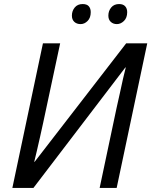

<svg xmlns="http://www.w3.org/2000/svg" viewBox="-20 -928 747 948"><path d="M41 0 192 -714H277L193 -321Q187 -291 178 -253Q169 -215 161.5 -181Q154 -147 149 -129H151L603 -714H707L556 0H472L556 -397Q564 -431 572 -468.5Q580 -506 587.5 -539.5Q595 -573 601 -595H599L145 0ZM557 -809Q539 -809 527 -820Q515 -831 515 -851Q515 -874 529 -891Q543 -908 568 -908Q588 -908 598 -897Q608 -886 608 -868Q608 -840 592 -824.5Q576 -809 557 -809ZM378 -809Q359 -809 347 -820Q335 -831 335 -851Q335 -874 349 -891Q363 -908 388 -908Q409 -908 418.5 -897Q428 -886 428 -868Q428 -840 412.5 -824.5Q397 -809 378 -809Z"/></svg>

Font: Manna Sans
Style: Italic
Weight: 400
Italic angle: -12°
Designer: Monotype Design Team
Foundry: Monotype Imaging Inc.
Version: Version 2.001.1; ttfautohint (v1.8.2)